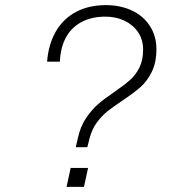

<svg xmlns="http://www.w3.org/2000/svg" viewBox="-20 -730 690 750"><path d="M427 -371Q466 -398 488 -417.5Q510 -437 524.5 -466Q539 -495 539 -536Q539 -575 519.5 -604Q500 -633 466.5 -649Q433 -665 392 -665Q337 -665 297.5 -643.5Q258 -622 237 -582.5Q216 -543 214 -489H164Q169 -556 197.5 -606Q226 -656 276 -683Q326 -710 394 -710Q450 -710 495 -689Q540 -668 565.5 -628.5Q591 -589 591 -538Q591 -486 573 -449.5Q555 -413 529 -390Q503 -367 458 -337Q422 -313 399.5 -295Q377 -277 358 -251Q339 -225 330 -190L321 -155H276L284 -190Q294 -236 316 -268.5Q338 -301 362.5 -322.5Q387 -344 427 -371ZM256 -74H324L308 0H240Z"/></svg>

Font: Azeret Mono Thin
Style: Italic
Weight: 100
Italic angle: -12°
Designer: Martin Vácha
Foundry: Displaay
Version: Version 1.000; Glyphs 3.0.3, build 3074